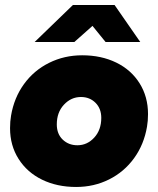

<svg xmlns="http://www.w3.org/2000/svg" viewBox="-20 -732 629 764"><path d="M20 -222Q20 -249 24 -272Q36 -343 75.5 -397.5Q115 -452 175.5 -482Q236 -512 307 -512Q383 -512 442.5 -483Q502 -454 535.5 -400.5Q569 -347 569 -278Q569 -251 565 -228Q553 -157 513.5 -102.5Q474 -48 414 -18Q354 12 283 12Q207 12 147.5 -17Q88 -46 54 -99.5Q20 -153 20 -222ZM288 -154Q327 -154 355 -184.5Q383 -215 383 -263Q383 -300 360 -323Q337 -346 302 -346Q263 -346 234.5 -315.5Q206 -285 206 -237Q206 -199 229.5 -176.5Q253 -154 288 -154ZM270 -712H436L538 -565H400L348 -629L276 -565H118Z"/></svg>

Font: Oak Sans Black
Style: Italic
Weight: 900
Italic angle: -9.5°
Foundry: Erik Kennedy, Walven
Version: Version 1.000